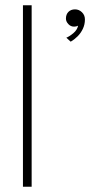

<svg xmlns="http://www.w3.org/2000/svg" viewBox="-20 -708 342 728"><path d="M248 -550 231.5 -565Q244.5 -570.5 258.8 -582.8Q273 -595 276 -610.5Q269 -607 261 -607Q248 -607 239 -616.8Q230 -626.5 230 -637.5Q230 -653.5 239.5 -663Q249 -672.5 264.5 -672.5Q279.5 -672.5 290.8 -661.5Q302 -650.5 302 -634.5Q302 -615 294.2 -598.8Q286.5 -582.5 274.2 -570.2Q262 -558 248 -550ZM100 0H67V-688H100Z"/></svg>

Font: League Spartan Thin
Style: Regular
Weight: 100
Foundry: The League of Moveable Type
Version: Version 2.002